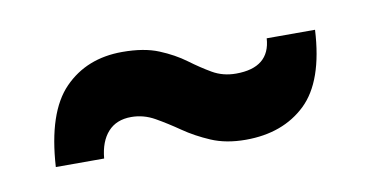

<svg xmlns="http://www.w3.org/2000/svg" viewBox="-34 -520 604 313"><g transform="rotate(-10 267.5 -364.0)"><path d="M353 -276Q320.5 -276 296 -286.5Q271.5 -297 252 -310.5Q232.5 -324 214 -334.5Q195.5 -345 175 -345Q150.5 -345 136.5 -329.5Q122.5 -314 120 -286H40Q45.5 -375.5 82.8 -413.8Q120 -452 179 -452Q215 -452 239.2 -442Q263.5 -432 281.8 -418.5Q300 -405 317.2 -395Q334.5 -385 356 -385Q412 -385 415 -433H495Q490.5 -348.5 452.5 -312.2Q414.5 -276 353 -276Z"/></g></svg>

Font: Big Shoulders Stencil Display Black
Style: Regular
Weight: 900
Designer: Patric King
Foundry: XO Type Co
Version: Version 1.000